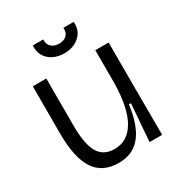

<svg xmlns="http://www.w3.org/2000/svg" viewBox="-166 -797 863 923"><g transform="rotate(-30 266.0 -335.0)"><path d="M227 13Q137 13 94.5 -52Q52 -117 52 -252V-513H127V-253Q127 -150 154 -102.5Q181 -55 243 -55Q280 -55 308 -72.5Q336 -90 356 -124Q376 -158 387 -210Q398 -262 399 -331V-513H473V-255L474 0H404L420 -207H409Q399 -131 375.5 -82.5Q352 -34 315.5 -10.5Q279 13 227 13ZM150 -683H208Q206 -658 221.5 -642.5Q237 -627 265 -627Q292 -627 307 -641.5Q322 -656 320 -683H377Q380 -649 365.5 -625Q351 -601 324.5 -587.5Q298 -574 264 -574Q229 -574 202 -588Q175 -602 161.5 -626Q148 -650 150 -683Z"/></g></svg>

Font: Bricolage Grotesque 72pt Light
Style: Regular
Weight: 300
Designer: Mathieu Triay
Foundry: Atelier Triay
Version: Version 1.001;gftools[0.9.33.dev8+g029e19f]